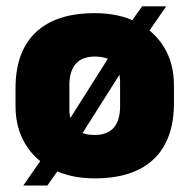

<svg xmlns="http://www.w3.org/2000/svg" viewBox="-20 -549 598 606"><path d="M279 14Q202.5 14 146.5 -14.8Q90.5 -43.5 59.8 -94.8Q29 -146 29 -213.5V-270Q29 -386.5 93 -447Q157 -507.5 279 -507.5Q356 -507.5 412 -478.8Q468 -450 498.5 -398.8Q529 -347.5 529 -280V-223.5Q529 -107.5 465.2 -46.8Q401.5 14 279 14ZM53.5 36.5 135.5 -81.5 174.5 -133 348.5 -408 377 -456.5 428.5 -529H504.5L422.5 -410L388 -362L214 -87L185 -42L129.5 36.5ZM279 -123Q319 -123 339 -146Q359 -169 359 -213V-290.5Q359 -327 340.5 -348.8Q322 -370.5 279 -370.5Q239.5 -370.5 219.2 -347.5Q199 -324.5 199 -280.5V-203Q199 -166.5 217.8 -144.8Q236.5 -123 279 -123Z"/></svg>

Font: Anek Odia ExtraBold
Style: Regular
Weight: 800
Designer: Yesha Goshar & Mahesh Sahu (Odia), Yesha Goshar (Latin)
Foundry: Ek Type
Version: Version 1.003